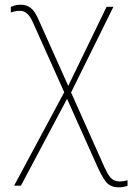

<svg xmlns="http://www.w3.org/2000/svg" viewBox="-20 -557 582 816"><path d="M40 232 253 -165 122 -457Q109 -488 94.5 -500Q80 -512 63 -511Q52 -511 43.5 -509Q35 -507 26 -504V-528Q33 -531 43 -534Q53 -537 68 -537Q93 -537 111 -523Q129 -509 145 -471L270 -192L433 -528H462L282 -164L409 120Q425 158 436.5 178.5Q448 199 460 206.5Q472 214 489 214Q500 214 507.5 212.5Q515 211 522 209V233Q515 235 506.5 237Q498 239 487 239Q450 240 431 216.5Q412 193 389 140L265 -137L69 232Z"/></svg>

Font: Noto Sans Thin
Style: Regular
Weight: 100
Designer: Monotype Design Team
Foundry: Monotype Imaging Inc.
Version: Version 2.007